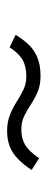

<svg xmlns="http://www.w3.org/2000/svg" viewBox="183 -591 134 540"><g transform="rotate(90 250.0 -321.0)"><path d="M348 -274Q323 -274 303 -282Q283 -290 266 -301Q249 -312 232 -320Q215 -328 195 -328Q167 -328 148.5 -317.5Q130 -307 113 -281L78 -298Q90 -318 105 -334Q120 -350 141.5 -359Q163 -368 194 -368Q219 -368 238 -360Q257 -352 273.5 -341Q290 -330 306.5 -322Q323 -314 344 -314Q370 -314 388 -325Q406 -336 425 -364L458 -343Q443 -320 427 -304.5Q411 -289 392 -281.5Q373 -274 348 -274Z"/></g></svg>

Font: Inconsolata Light
Style: Regular
Weight: 300
Designer: Raph Levien, Cyreal, Brenton Simpson
Foundry: Raph Levien, Cyreal, Google
Version: Version 3.001